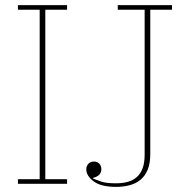

<svg xmlns="http://www.w3.org/2000/svg" viewBox="-20 -718 732 750"><path d="M50 -18H135V-680H50V-698H242V-680H157V-18H242V0H50ZM433 12Q375 12 346 -9.5Q317 -31 317 -57Q317 -69 325 -78Q333 -87 347 -87Q361 -87 368.5 -78Q376 -69 376 -57Q376 -31 343 -23V-21Q357 -15 376 -8.5Q395 -2 433 -2Q458 -2 478.5 -7.5Q499 -13 514 -26Q529 -39 537 -60.5Q545 -82 545 -114V-680H440V-698H652V-680H567V-116Q567 -80 557 -55.5Q547 -31 529 -16Q511 -1 486.5 5.5Q462 12 433 12Z"/></svg>

Font: IBM Plex Serif Thin
Style: Regular
Weight: 100
Designer: Mike Abbink, Paul van der Laan, Pieter van Rosmalen
Foundry: Bold Monday
Version: Version 3.001